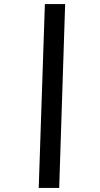

<svg xmlns="http://www.w3.org/2000/svg" viewBox="-20 -822 494 952"><path d="M172 110 202.5 -802H303L273.5 110Z"/></svg>

Font: Literata
Style: Italic
Weight: 400
Italic angle: -2°
Designer: Latin by Veronika Burian and Jose Scaglione. Greek by Irene Vlachou. Cyrillic by Vera Evstafieva
Foundry: TypeTogether
Version: Version 3.103;gftools[0.9.29]